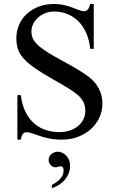

<svg xmlns="http://www.w3.org/2000/svg" viewBox="-20 -698 596 981"><path d="M503.4 -168.9Q503.4 -131.3 488 -97.7Q472.7 -64 444.8 -38.8Q417 -13.7 378.7 1Q340.3 15.6 294.4 15.6Q260.7 15.6 232.9 9.8Q205.1 3.9 183.1 -3.4Q161.1 -10.7 144.5 -16.6Q127.9 -22.5 116.2 -22.5Q104.5 -22.5 97.2 -14.2Q89.8 -5.9 86.4 15.6H68.8V-211.9H86.4Q92.8 -160.6 111.1 -124.8Q129.4 -88.9 156 -66.2Q182.6 -43.5 215.6 -33.2Q248.5 -22.9 283.7 -22.9Q314 -22.9 338.6 -31.7Q363.3 -40.5 380.4 -55.4Q397.5 -70.3 406.7 -89.8Q416 -109.4 416 -131.3Q416 -155.8 407.5 -174.3Q398.9 -192.9 379.9 -210.2Q360.8 -227.5 330.3 -246.3Q299.8 -265.1 256.3 -289.6Q197.3 -322.8 159.7 -348.9Q122.1 -375 100.6 -399.2Q79.1 -423.3 71.3 -448Q63.5 -472.7 63.5 -503.4Q63.5 -538.6 76.9 -570.1Q90.3 -601.6 115.5 -625.5Q140.6 -649.4 176.3 -663.6Q211.9 -677.7 256.3 -677.7Q285.2 -677.7 308.8 -671.9Q332.5 -666 351.1 -658.9Q369.6 -651.9 384 -646.2Q398.4 -640.6 409.2 -640.6Q420.4 -640.6 428 -648.7Q435.5 -656.7 440.9 -677.7H459V-448.2H440.9Q436 -495.1 419.9 -530.8Q403.8 -566.4 379.2 -590.6Q354.5 -614.7 323.2 -627Q292 -639.2 256.8 -639.2Q232.9 -639.2 211.7 -630.9Q190.4 -622.6 174.8 -608.6Q159.2 -594.7 149.9 -576.2Q140.6 -557.6 140.6 -537.1Q140.6 -517.6 147.9 -501.2Q155.3 -484.9 173.8 -467.5Q192.4 -450.2 224.4 -430.2Q256.3 -410.2 305.2 -383.8Q352.5 -358.4 383.5 -339.1Q414.6 -319.8 432.1 -306.6Q465.8 -281.7 484.6 -245.8Q503.4 -210 503.4 -168.9ZM337.9 147.9Q337.9 176.3 327.1 196.5Q316.4 216.8 301.8 230.5Q287.1 244.1 271.2 252.2Q255.4 260.3 245.1 263.7V247.1Q254.4 241.7 264.9 234.9Q275.4 228 284.2 219.2Q293 210.4 298.8 199.2Q304.7 188 304.7 173.3Q304.7 159.7 299.3 155.5Q293.9 151.4 291 151.4Q286.6 151.4 278.8 154.1Q271 156.7 264.2 156.7Q257.8 156.7 251.5 154.1Q245.1 151.4 240 146.5Q234.9 141.6 231.7 134.5Q228.5 127.4 228.5 118.7Q228.5 108.4 233.2 100.6Q237.8 92.8 244.9 87.6Q252 82.5 260 79.8Q268.1 77.1 275.4 77.1Q286.1 77.1 297.4 82Q308.6 86.9 317.6 96.2Q326.7 105.5 332.3 118.4Q337.9 131.3 337.9 147.9Z"/></svg>

Font: Doulos SIL Eur
Style: Regular
Weight: 400
Designer: Walt Agee, Victor Gaultney, Peter Martin, Debbi Hosken, Becca Hirsbrunner
Foundry: SIL International
Version: Version 5.000